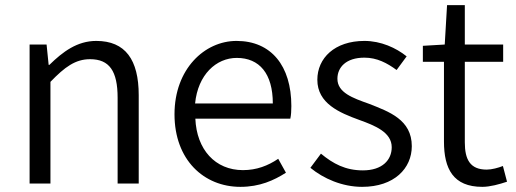

<svg xmlns="http://www.w3.org/2000/svg" viewBox="-20 -713 2004 746"><path d="M95 0H176V-395C232 -453 273 -483 330 -483C405 -483 437 -437 437 -333V0H519V-343C519 -481 467 -554 354 -554C280 -554 224 -512 172 -461H169L161 -540H95Z M914 13C989 13 1044 -12 1091 -42L1061 -96C1021 -69 977 -52 924 -52C816 -52 744 -132 739 -252H1108C1111 -265 1112 -283 1112 -301C1112 -457 1034 -554 899 -554C775 -554 658 -445 658 -269C658 -92 772 13 914 13ZM738 -311C749 -423 820 -488 900 -488C988 -488 1040 -427 1040 -311Z M1387 13C1512 13 1580 -59 1580 -145C1580 -248 1492 -279 1413 -310C1351 -332 1291 -353 1291 -407C1291 -451 1324 -489 1396 -489C1445 -489 1484 -468 1521 -441L1560 -494C1519 -527 1460 -554 1396 -554C1280 -554 1213 -487 1213 -403C1213 -311 1299 -275 1376 -247C1437 -225 1502 -199 1502 -141C1502 -91 1465 -51 1390 -51C1322 -51 1274 -77 1227 -116L1186 -61C1237 -19 1310 13 1387 13Z M1854 13C1884 13 1920 3 1950 -7L1934 -68C1916 -61 1891 -54 1871 -54C1806 -54 1786 -94 1786 -160V-473H1935V-540H1786V-693H1717L1708 -540L1623 -535V-473H1705V-163C1705 -57 1741 13 1854 13Z"/></svg>

Font: Genne Gothic Normal
Style: Regular
Weight: 350
Designer: Ryoko NISHIZUKA (kana & ideographs); Paul D. Hunt (Latin, Greek & Cyrillic); Wenlong ZHANG (bopomofo); Sandoll Communica
Foundry: Adobe Systems Incorporated
Version: Version 1.004;PS 1.004;hotconv 16.6.51;makeotf.lib2.5.65220